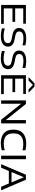

<svg xmlns="http://www.w3.org/2000/svg" viewBox="1861 -2702 848 4610"><g transform="rotate(90 2285.0 -397.0)"><path d="M98 0V-595H548V-531H182V-64H553V0ZM141 -272.5V-337H505V-272.5Z M846.5 7.5Q800 7.5 752.5 0.8Q705 -6 662.5 -18V-87.5Q694 -78 726.8 -71.8Q759.5 -65.5 790 -62.8Q820.5 -60 846 -60Q906.5 -60 944 -71.8Q981.5 -83.5 998.8 -106.2Q1016 -129 1016 -161.5Q1016 -189.5 1003.8 -208Q991.5 -226.5 961.5 -238.8Q931.5 -251 879 -260.5L845 -266.5Q739 -285.5 695.2 -325.8Q651.5 -366 651.5 -432.5Q651.5 -482 678.2 -520.2Q705 -558.5 761.8 -580.5Q818.5 -602.5 907 -602.5Q950 -602.5 991.5 -597.2Q1033 -592 1069 -582.5V-513.5Q1029 -524.5 988 -530Q947 -535.5 905.5 -535.5Q844 -535.5 806.5 -523.5Q769 -511.5 752 -489Q735 -466.5 735 -436Q735 -394 762 -371.2Q789 -348.5 864 -335L898 -329.5Q973 -316 1016.8 -294.8Q1060.5 -273.5 1079.8 -241.5Q1099 -209.5 1099 -165Q1099 -113.5 1071 -75Q1043 -36.5 987 -14.5Q931 7.5 846.5 7.5Z M1388 7.5Q1341.5 7.5 1294 0.8Q1246.5 -6 1204 -18V-87.5Q1235.5 -78 1268.2 -71.8Q1301 -65.5 1331.5 -62.8Q1362 -60 1387.5 -60Q1448 -60 1485.5 -71.8Q1523 -83.5 1540.2 -106.2Q1557.5 -129 1557.5 -161.5Q1557.5 -189.5 1545.2 -208Q1533 -226.5 1503 -238.8Q1473 -251 1420.5 -260.5L1386.5 -266.5Q1280.5 -285.5 1236.8 -325.8Q1193 -366 1193 -432.5Q1193 -482 1219.8 -520.2Q1246.5 -558.5 1303.2 -580.5Q1360 -602.5 1448.5 -602.5Q1491.5 -602.5 1533 -597.2Q1574.5 -592 1610.5 -582.5V-513.5Q1570.5 -524.5 1529.5 -530Q1488.5 -535.5 1447 -535.5Q1385.5 -535.5 1348 -523.5Q1310.5 -511.5 1293.5 -489Q1276.5 -466.5 1276.5 -436Q1276.5 -394 1303.5 -371.2Q1330.5 -348.5 1405.5 -335L1439.5 -329.5Q1514.5 -316 1558.2 -294.8Q1602 -273.5 1621.2 -241.5Q1640.5 -209.5 1640.5 -165Q1640.5 -113.5 1612.5 -75Q1584.5 -36.5 1528.5 -14.5Q1472.5 7.5 1388 7.5Z M1785.5 0V-595H2235.5V-531H1869.5V-64H2240.5V0ZM1828.5 -272.5V-337H2192.5V-272.5ZM1832.5 -659 1980.5 -801H2058.5L2206.5 -659H2125.5L2008 -774.5H2031L1913.5 -659Z M2390 0V-595H2476.5L2878.5 -93H2862.5V-595H2943V0H2856L2453.5 -502H2470.5V0Z M3424 7.5Q3322.5 7.5 3248.2 -23.2Q3174 -54 3133.2 -121.2Q3092.5 -188.5 3092.5 -296.5Q3092.5 -399.5 3132.8 -467.2Q3173 -535 3248.8 -568.8Q3324.5 -602.5 3431 -602.5Q3474 -602.5 3512.2 -597.8Q3550.5 -593 3588.5 -584V-513.5Q3552.5 -522 3514.2 -527Q3476 -532 3435.5 -532Q3353 -532 3296.8 -507.5Q3240.5 -483 3211.8 -431Q3183 -379 3183 -297.5Q3183 -212 3212.2 -160.2Q3241.5 -108.5 3296.5 -85.8Q3351.5 -63 3428.5 -63Q3470.5 -63 3508.5 -68.5Q3546.5 -74 3588.5 -86V-15.5Q3550.5 -4 3509.5 1.8Q3468.5 7.5 3424 7.5Z M3717 0V-595H3803V0Z M3922 0 4175 -595H4295.5L4549.5 0H4463L4229 -561H4241.5L4007.5 0ZM4067.5 -185 4089 -250H4382L4402.5 -185Z"/></g></svg>

Font: Encode Sans SC Expanded
Style: Regular
Weight: 400
Width: 7
Designer: Multiple Designers
Foundry: Impallari Type
Version: Version 3.002